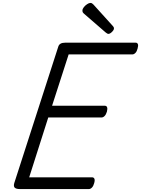

<svg xmlns="http://www.w3.org/2000/svg" viewBox="-20 -1289 962 1309"><path d="M116 0Q91 0 81 -9Q71 -18 77 -40L377 -970Q381 -984 392.5 -991Q404 -998 424 -998H905Q916 -998 920 -988Q924 -978 918 -958Q913 -938 903 -928Q893 -918 882 -918H448L335 -568H695Q706 -568 710 -558Q714 -548 709 -528Q703 -508 693 -498Q683 -488 672 -488H309L179 -80H608Q619 -80 623.5 -70.5Q628 -61 622 -40Q617 -21 607 -10.5Q597 0 586 0ZM719 -1058Q715 -1058 710 -1061Q705 -1064 700 -1068L557 -1192Q547 -1200 544.5 -1205Q542 -1210 542 -1217Q542 -1228 551.5 -1240Q561 -1252 574 -1260.5Q587 -1269 596 -1269Q603 -1269 607.5 -1266Q612 -1263 617 -1258L749 -1112Q755 -1105 756 -1101.5Q757 -1098 757 -1095Q757 -1085 743.5 -1071.5Q730 -1058 719 -1058Z"/></svg>

Font: Playwrite US Trad
Style: Regular
Weight: 400
Designer: Veronika Burian, José Scaglione
Foundry: TypeTogether
Version: Version 1.002